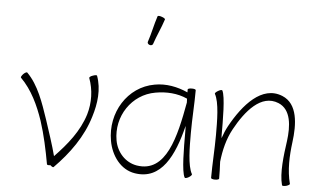

<svg xmlns="http://www.w3.org/2000/svg" viewBox="-61 -1070 1940 1188"><g transform="rotate(5 908.5 -476.0)"><path d="M311 18C405 -77 485 -187 523 -315C549 -398 560 -487 530 -569C529 -573 517 -572 504 -567C491 -563 482 -556 483 -551C510 -479 512 -399 490 -325C457 -218 386 -131 308 -50C291 -116 262 -202 239 -272C205 -372 170 -479 98 -551C95 -554 84 -549 74 -539C65 -529 59 -519 62 -516C132 -446 174 -355 206 -261C234 -175 253 -85 269 4C269 8 279 10 291 8C298 15 308 21 311 18Z M858 -794C876 -848 901 -899 918 -952C920 -956 910 -963 897 -967C884 -972 872 -972 871 -968C853 -914 843 -859 825 -806C822 -798 828 -790 837 -787C846 -784 855 -787 858 -794ZM1168 -13C1139 -63 1139 -180 1139 -267C1139 -356 1146 -444 1146 -533C1146 -538 1135 -541 1121 -541C1108 -541 1096 -538 1096 -533C1096 -527 1096 -521 1096 -515C1032 -544 960 -558 890 -545C723 -516 620 -347 651 -175C667 -84 726 -2 815 12C981 39 1057 -120 1103 -307C1104 -294 1104 -280 1104 -267C1104 -171 1104 -24 1125 12C1127 16 1138 14 1150 7C1162 0 1170 -9 1168 -13ZM823 -37C751 -49 698 -108 685 -181C659 -328 753 -471 899 -496C966 -508 1036 -504 1097 -476C1097 -468 1098 -460 1098 -452C1059 -237 1008 -7 823 -37Z M1266 -521C1295 -470 1295 -354 1295 -267C1295 -178 1288 -89 1288 0C1288 4 1299 8 1313 8C1327 8 1338 4 1338 0C1338 -35 1337 -70 1335 -105C1343 -177 1360 -248 1395 -312C1459 -429 1553 -543 1663 -498C1744 -465 1748 -361 1736 -269C1723 -177 1709 -68 1729 6C1730 11 1742 11 1755 8C1768 4 1778 -2 1777 -6C1755 -90 1759 -178 1770 -264C1785 -377 1781 -504 1683 -544C1553 -597 1440 -466 1364 -328C1351 -304 1340 -278 1331 -251C1331 -256 1330 -261 1330 -267C1330 -362 1330 -510 1310 -546C1307 -550 1296 -547 1284 -540C1272 -533 1264 -525 1266 -521Z"/></g></svg>

Font: Nupuram Thin
Style: Regular
Weight: 100
Designer: Santhosh Thottingal (santhosh.thottingal@gmail.com)
Foundry: SMC
Version: Version 1.000